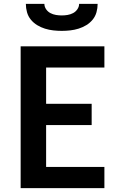

<svg xmlns="http://www.w3.org/2000/svg" viewBox="-20 -975 640 995"><path d="M87 0V-735H521V-625H219V-437H455V-327H219V-110H521V0ZM300 -815Q278 -815 256 -817.5Q234 -820 213 -826.5Q192 -833 173 -844.5Q154 -856 140 -873Q126 -890 120 -911.5Q114 -933 114 -955H210Q210 -940 219 -927Q228 -914 241.5 -907Q255 -900 270 -897.5Q285 -895 300 -895Q315 -895 330 -897.5Q345 -900 358.5 -907Q372 -914 381 -927Q390 -940 390 -955H486Q486 -933 480 -911.5Q474 -890 460 -873Q446 -856 427 -844.5Q408 -833 387 -826.5Q366 -820 344 -817.5Q322 -815 300 -815Z"/></svg>

Font: Iosevka Aile Extrabold
Style: Regular
Weight: 800
Designer: Belleve Invis
Foundry: Belleve Invis
Version: Version 27.3.5; ttfautohint (v1.8.4)